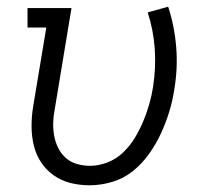

<svg xmlns="http://www.w3.org/2000/svg" viewBox="-20 -544 640 572"><path d="M247 8Q217 8 189.5 1Q162 -6 139.5 -22Q117 -38 102 -61Q87 -84 80.5 -111.5Q74 -139 74 -168.5Q74 -198 79 -228L118 -462H62V-520H193L143 -218Q139 -198 138.5 -178Q138 -158 141.5 -139Q145 -120 153.5 -103Q162 -86 176 -73.5Q190 -61 209 -55.5Q228 -50 248 -50Q274 -50 300 -60Q326 -70 346.5 -89.5Q367 -109 381.5 -133Q396 -157 406.5 -182Q417 -207 424.5 -233Q432 -259 436 -285Q445 -343 441 -399Q437 -455 420 -507L481 -524Q500 -466 505 -403Q510 -340 499 -276Q494 -243 484 -210.5Q474 -178 459.5 -146.5Q445 -115 424 -85.5Q403 -56 375.5 -34Q348 -12 314 -2Q280 8 247 8Z"/></svg>

Font: Iosevka Etoile Light
Style: Italic
Weight: 300
Italic angle: -9°
Designer: Belleve Invis
Foundry: Belleve Invis
Version: Version 22.1.2; ttfautohint (v1.8.4)